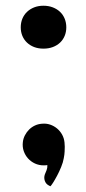

<svg xmlns="http://www.w3.org/2000/svg" viewBox="-20 -565 302 673"><path d="M52.7 -469.2Q52.7 -485.4 58.3 -499.3Q64 -513.2 74.5 -523.2Q85 -533.2 99.6 -539.1Q114.3 -544.9 132.3 -544.9Q150.4 -544.9 165.3 -539.1Q180.2 -533.2 190.7 -523.2Q201.2 -513.2 206.8 -499.3Q212.4 -485.4 212.4 -469.2Q212.4 -453.1 206.8 -439.5Q201.2 -425.8 190.7 -415.8Q180.2 -405.8 165.3 -400.1Q150.4 -394.5 132.3 -394.5Q114.3 -394.5 99.6 -400.1Q85 -405.8 74.5 -415.8Q64 -425.8 58.3 -439.5Q52.7 -453.1 52.7 -469.2ZM206.1 -65.9Q207 -59.6 207 -50.8Q207 -43.5 206.5 -33.4Q206.1 -23.4 203.6 -10.7Q201.2 3.9 194.3 20.5Q187.5 37.1 179.9 51.3Q172.4 65.4 165.8 75.7Q159.2 85.9 156.7 87.9L150.9 85Q140.6 79.6 137 68.6Q133.3 57.6 137.2 46.4Q140.1 39.6 143.3 31.5Q146.5 23.4 146 13.7Q142.6 14.2 139.6 14.4Q136.7 14.6 132.8 14.6Q116.7 14.6 102.5 8.1Q88.4 1.5 78.4 -9.5Q68.4 -20.5 63.2 -35.4Q58.1 -50.3 60.1 -66.9Q61.5 -79.6 67.4 -90.8Q73.2 -102.1 82 -110.8Q90.8 -119.6 102.3 -125Q113.8 -130.4 127 -131.3Q142.1 -132.8 155.8 -128.2Q169.4 -123.5 180.2 -114.5Q190.9 -105.5 197.8 -93Q204.6 -80.6 206.1 -65.9Z"/></svg>

Font: Millunium
Style: Bold
Weight: 700
Designer: kolcsarzsolt
Foundry: Kolcsar Szilard Zsolt
Version: Version 2.000980; 2016